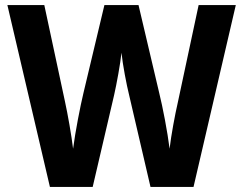

<svg xmlns="http://www.w3.org/2000/svg" viewBox="-20 -734 955 754"><path d="M906 -714H760L679 -335C667 -283 652 -202 646 -150C638 -215 619 -314 605 -370L524 -714H390L308 -370C295 -316 276 -218 267 -150C261 -201 246 -286 235 -336L154 -714H9L176 0H344L428 -360C438 -404 453 -485 457 -527C462 -479 477 -401 487 -361L571 0H740Z"/></svg>

Font: Noto Sans Myanmar UI SemiCondensed
Style: Bold
Weight: 700
Width: 4
Designer: Monotype Design Team
Foundry: Monotype Imaging Inc.
Version: Version 2.103